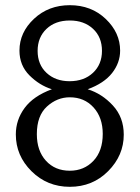

<svg xmlns="http://www.w3.org/2000/svg" viewBox="-20 -698 540 740"><path d="M41 -180Q41 -236 75 -282Q109 -328 180 -354Q132 -369 93.5 -407.5Q55 -446 55 -503Q55 -573 111 -625.5Q167 -678 249 -678Q332 -678 387.5 -625Q443 -572 443 -503Q443 -456 412 -416.5Q381 -377 318 -354Q373 -337 415 -291.5Q457 -246 457 -179Q457 -99 397 -38.5Q337 22 249 22Q162 22 101.5 -38Q41 -98 41 -180ZM122 -181Q122 -117 157 -78.5Q192 -40 249 -40Q304 -40 340 -78Q376 -116 376 -182Q376 -245 340.5 -284Q305 -323 249 -323Q200 -323 161 -287.5Q122 -252 122 -181ZM125 -502Q125 -449 159.5 -417Q194 -385 248 -385Q304 -385 338.5 -417.5Q373 -450 373 -502Q373 -555 338.5 -587Q304 -619 249 -619Q193 -619 159 -586.5Q125 -554 125 -502Z"/></svg>

Font: CMU Sans Serif
Style: Medium
Weight: 500
Version: Version 0.7.0